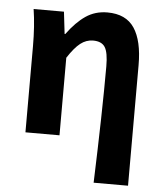

<svg xmlns="http://www.w3.org/2000/svg" viewBox="-54 -624 744 874"><g transform="rotate(5 317.5 -187.0)"><path d="M417.8 -330.6Q417.8 -394.2 402.4 -418.6Q387 -443 348 -443Q316.4 -443 290 -422.4Q263.6 -401.8 232.8 -354.4V0H77.2V-392.6Q77.2 -485.8 65.4 -562.4H204L215.8 -461.6H218.8Q260.2 -518 303.2 -547.1Q346.2 -576.2 401.6 -576.2Q486.8 -576.2 525.2 -518.3Q563.6 -460.4 563.6 -350V201.4H406.4Q417.8 -120.8 417.8 -330.6Z"/></g></svg>

Font: 寒蝉端黑体 Light
Style: Regular
Weight: 300
Designer: ChillDuanSans {Warren2060}; 
Source Han Sans {Ryoko NISHIZUKA 西塚涼子 (kana, bopomofo & ideographs); Paul D. Hunt (Latin, G
Foundry: ChillType&Adobe
Version: Version 1.300;Glyphs 3.3 (3306)